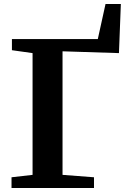

<svg xmlns="http://www.w3.org/2000/svg" viewBox="-20 -938 640 958"><path d="M37.5 0V-53.5L142.5 -65.5V-673L39.5 -687.5V-743H468L506.5 -918H583L573.5 -673L292 -682V-65.5L449 -53.5V0Z"/></svg>

Font: Merriweather 36pt
Style: Bold
Weight: 700
Designer: Eben Sorkin
Foundry: Eben Sorkin
Version: Version 2.100